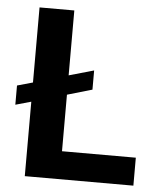

<svg xmlns="http://www.w3.org/2000/svg" viewBox="-49 -682 599 725"><g transform="rotate(5 251.0 -320.0)"><path d="M203.6 -639.6V-393.6L297.9 -420.4V-347.7L203.6 -320.3V-106H483.4V0H71.8V-282.2L12.7 -265.6V-338.4L71.8 -355V-639.6Z"/></g></svg>

Font: Yantramanav
Style: Bold
Weight: 700
Version: Version 1.001;PS 1.0;hotconv 1.0.72;makeotf.lib2.5.5900; ttf